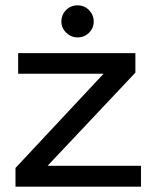

<svg xmlns="http://www.w3.org/2000/svg" viewBox="-20 -699 585 719"><path d="M38 -70 368 -423H48V-500H487V-427L158 -78H508V0H38ZM331 -618Q331 -594 313.5 -576.5Q296 -559 271 -559Q246 -559 228 -576.5Q210 -594 210 -618Q210 -644 227.5 -661.5Q245 -679 271 -679Q296 -679 313.5 -661Q331 -643 331 -618Z"/></svg>

Font: Goli
Style: Regular
Weight: 400
Designer: jaikishan Patel
Foundry: MagicType
Version: Version 1.000